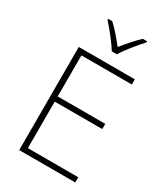

<svg xmlns="http://www.w3.org/2000/svg" viewBox="-227 -1050 1006 1151"><g transform="rotate(30 275.5 -474.0)"><path d="M286 -790H322C346 -832 403 -900 440 -941V-948H410C374 -914 333 -867 304 -830C275 -867 236 -914 199 -948H170V-941C207 -900 262 -832 286 -790ZM490 0V-36H141V-358H470V-394H141V-678H490V-714H102V0Z"/></g></svg>

Font: Noto Sans Arabic ExtLt
Style: Regular
Weight: 200
Designer: Monotype Design Team, Nadine Chahine, Nizar Qandah and Khaled Hosny
Foundry: Monotype Imaging Inc.
Version: Version 2.012